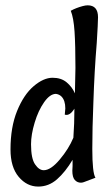

<svg xmlns="http://www.w3.org/2000/svg" viewBox="-20 -685 414 722"><path d="M19.5 -123Q19.5 -207 44.4 -268.1Q69.3 -329.1 106.4 -360.8Q143.6 -392.6 177.7 -392.6Q210 -392.6 230.5 -375.5Q251 -358.4 261.7 -334L263.7 -429.7Q263.7 -514.6 260.3 -566.4Q256.8 -618.2 246.1 -644.5Q265.6 -655.3 291 -662.1Q301.8 -665 309.6 -665Q348.6 -665 348.6 -620.1Q348.6 -599.6 343.8 -523.4Q335 -418 331.1 -298.8Q327.1 -202.1 327.1 -125Q327.1 -35.2 338.9 -16.6L294.9 0Q289.1 2 284.2 2Q270.5 2 261.2 -8.3Q252 -18.6 252 -43Q252 -53.7 252.9 -60.5V-84Q225.6 -38.1 194.3 -10.7Q163.1 16.6 124 16.6Q81.1 16.6 50.3 -20Q19.5 -56.6 19.5 -123ZM255.9 -167 258.8 -220.7 259.8 -276.4Q242.2 -248 223.6 -253.9L225.6 -277.3Q225.6 -307.6 210.9 -322.3Q203.1 -330.1 190.4 -332Q168 -332 146 -300.8Q124 -269.5 110.4 -224.1Q96.7 -178.7 96.7 -142.6Q96.7 -87.9 112.3 -66.4Q127 -44.9 144.5 -44.9Q170.9 -44.9 204.6 -85Q238.3 -125 255.9 -167Z"/></svg>

Font: BKP Parklife Display
Style: Regular
Weight: 400
Designer: Font Diner, Inc.; LA MECHKY PLUS GmbH
Foundry: Font Diner, Inc.; LA MECHKY PLUS GmbH
Version: Version 1.007